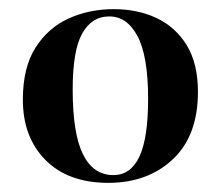

<svg xmlns="http://www.w3.org/2000/svg" viewBox="-20 -762 483 420"><path d="M217 -362Q129 -362 79.5 -412Q30 -462 30 -544Q30 -614 57.5 -657.5Q85 -701 130 -721.5Q175 -742 229 -742Q281 -742 322.5 -722.5Q364 -703 388.5 -663Q413 -623 413 -561Q413 -465 358 -413.5Q303 -362 217 -362ZM228 -379Q266 -379 285 -419.5Q304 -460 304 -546Q304 -640 280.5 -683.5Q257 -727 218 -726Q181 -726 160 -689Q139 -652 139 -566Q139 -470 161.5 -424.5Q184 -379 228 -379Z"/></svg>

Font: Literata 72pt SemiBold
Style: Regular
Weight: 600
Designer: Latin by Veronika Burian and Jose Scaglione. Greek by Irene Vlachou. Cyrillic by Vera Evstafieva.
Foundry: TypeTogether
Version: Version 3.002